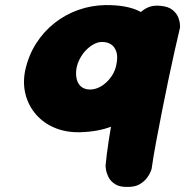

<svg xmlns="http://www.w3.org/2000/svg" viewBox="-20 -519 728 755"><path d="M294 1Q239 2 195 -16.5Q151 -35 121.5 -69Q92 -103 80.5 -147.5Q69 -192 79 -242Q92 -301 122 -348Q152 -395 194.5 -428.5Q237 -462 288 -480Q339 -498 394 -499Q480 -500 531 -473.5Q582 -447 599 -391.5Q616 -336 599 -250Q589 -200 567 -155.5Q545 -111 508 -76.5Q471 -42 418.5 -21.5Q366 -1 294 1ZM334 -167Q351 -167 367.5 -174.5Q384 -182 398.5 -195.5Q413 -209 423 -226Q433 -243 437 -262Q444 -294 438 -314Q432 -334 417.5 -344Q403 -354 381 -354Q365 -354 348.5 -345Q332 -336 318 -321.5Q304 -307 294.5 -289Q285 -271 281 -252Q277 -228 281.5 -208.5Q286 -189 299.5 -178Q313 -167 334 -167ZM483 216Q450 217 431.5 204.5Q413 192 405.5 175.5Q398 159 396.5 146Q395 133 395 133Q399 90 407.5 34Q416 -22 428 -83.5Q440 -145 453.5 -208Q467 -271 481.5 -329.5Q496 -388 510 -437Q510 -437 515 -447Q520 -457 532 -469.5Q544 -482 563.5 -490.5Q583 -499 612 -496Q643 -493 659 -479.5Q675 -466 681 -450.5Q687 -435 687.5 -423Q688 -411 688 -411Q679 -373 667 -320Q655 -267 642.5 -207Q630 -147 617.5 -84Q605 -21 594 38Q583 97 576 146Q576 146 572 156.5Q568 167 558 180.5Q548 194 530 205Q512 216 483 216Z"/></svg>

Font: Sour Gummy Black
Style: Italic
Weight: 900
Italic angle: -11.3°
Designer: Stefie Justprince
Foundry: Eifetstype
Version: Version 1.000